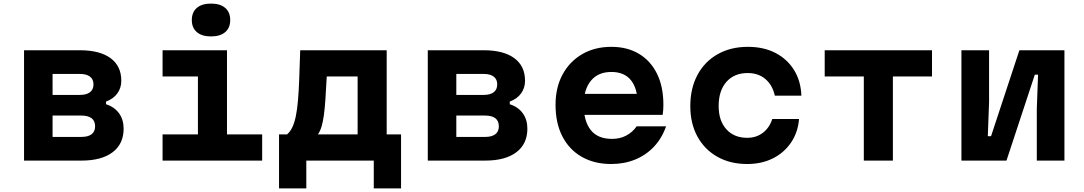

<svg xmlns="http://www.w3.org/2000/svg" viewBox="-20 -895 6040 1070"><path d="M114 0V-615H425Q536 -615 596 -571Q656 -527 656 -445Q656 -405 634 -374.5Q612 -344 571 -329V-314Q618 -299 643.5 -263.5Q669 -228 669 -178Q669 -93 607.5 -46.5Q546 0 434 0ZM273 -132H434Q471 -132 490.5 -147Q510 -162 510 -191Q510 -221 490.5 -236Q471 -251 434 -251H273ZM273 -366H425Q462 -366 481.5 -381Q501 -396 501 -425Q501 -453 481.5 -468Q462 -483 425 -483H273Z M886 -615H1245V-146H1441V0H886V-146H1083V-469H886ZM1156 -692Q1105 -692 1077 -716Q1049 -740 1049 -783Q1049 -827 1077 -851Q1105 -875 1156 -875Q1207 -875 1235 -851Q1263 -827 1263 -783Q1263 -740 1235 -716Q1207 -692 1156 -692Z M1535 155V-146H1580Q1598 -162 1609.5 -186.5Q1621 -211 1628.5 -247Q1636 -283 1640.5 -334Q1645 -385 1647.5 -454Q1650 -523 1653 -615H2135V-146H2215V155H2063V0H1687V155ZM1752 -146H1973V-469H1801Q1797 -395 1793.5 -342.5Q1790 -290 1785 -253.5Q1780 -217 1772.5 -191.5Q1765 -166 1752 -146Z M2364 0V-615H2675Q2786 -615 2846 -571Q2906 -527 2906 -445Q2906 -405 2884 -374.5Q2862 -344 2821 -329V-314Q2868 -299 2893.5 -263.5Q2919 -228 2919 -178Q2919 -93 2857.5 -46.5Q2796 0 2684 0ZM2523 -132H2684Q2721 -132 2740.5 -147Q2760 -162 2760 -191Q2760 -221 2740.5 -236Q2721 -251 2684 -251H2523ZM2523 -366H2675Q2712 -366 2731.5 -381Q2751 -396 2751 -425Q2751 -453 2731.5 -468Q2712 -483 2675 -483H2523Z M3207 -372H3584L3534 -311Q3534 -400 3497 -447Q3460 -494 3387 -494Q3313 -494 3273 -445Q3233 -396 3233 -311Q3233 -220 3272 -170.5Q3311 -121 3391 -121Q3435 -121 3470 -139.5Q3505 -158 3528 -191H3692Q3669 -125 3625 -78Q3581 -31 3520 -6Q3459 19 3386 19Q3292 19 3222 -21Q3152 -61 3114 -135Q3076 -209 3076 -311Q3076 -408 3115.5 -480.5Q3155 -553 3225 -593.5Q3295 -634 3387 -634Q3476 -634 3541 -595Q3606 -556 3641.5 -484Q3677 -412 3677 -311Q3677 -297 3676 -282Q3675 -267 3673 -255H3207Z M4144 19Q4049 19 3977.5 -21.5Q3906 -62 3866.5 -134.5Q3827 -207 3827 -304Q3827 -403 3867 -477.5Q3907 -552 3979.5 -593Q4052 -634 4148 -634Q4236 -634 4301.5 -600Q4367 -566 4405 -505Q4443 -444 4446 -362H4298Q4285 -421 4245.5 -454.5Q4206 -488 4147 -488Q4072 -488 4028.5 -439Q3985 -390 3985 -304Q3985 -222 4028 -174.5Q4071 -127 4144 -127Q4195 -127 4231.5 -155Q4268 -183 4284 -232H4433Q4427 -157 4388 -100Q4349 -43 4286.5 -12Q4224 19 4144 19Z M4794 0V-469H4576V-615H5174V-469H4956V0Z M5338 0V-615H5492V-326L5485 -136H5503L5661 -615H5912V0H5758V-289L5765 -479H5747L5589 0Z"/></svg>

Font: Martian Mono SemiExpanded
Style: Bold
Weight: 700
Width: 6
Designer: Roman Shamin
Foundry: Evil Martians
Version: Version 1.000